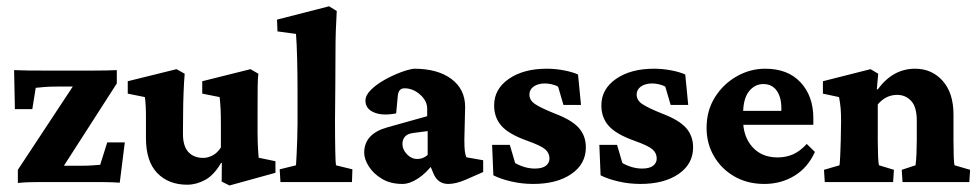

<svg xmlns="http://www.w3.org/2000/svg" viewBox="-20 -567 3048 598"><path d="M155.8 -14.6 149.4 -50.8H235.8Q252.4 -50.8 265.9 -51.8Q279.3 -52.7 292 -53.7L314 -123.5H368.7L353 2Q332.5 0.5 308.1 0.2Q283.7 0 267.1 0H105Q88.4 0 70.6 0.5Q52.7 1 35.6 2.9V-38.1L229.5 -332L230 -297.4H158.7Q134.8 -297.4 119.4 -296.1Q104 -294.9 91.3 -293.5L80.6 -227.1H26.4L23.9 -348.6Q45.4 -347.7 69.8 -347.4Q94.2 -347.2 110.8 -347.2H273.9Q310.1 -347.2 343.8 -348.6V-307.1Z M785.6 -75.7 837.9 -64.9V-28.8L694.8 10.7L670.4 -1.5L670.9 -59.1L668.9 -60.1Q646.5 -21.5 618.9 -6.6Q591.3 8.3 563 8.3Q504.9 8.3 469.7 -28.1Q434.6 -64.5 434.6 -136.7V-203.6Q434.6 -240.7 431.2 -264.6L377.9 -275.4V-314L529.8 -351.6L555.2 -337.4Q553.2 -314.9 551.8 -279.5Q550.3 -244.1 550.3 -209L549.8 -150.4Q549.8 -111.8 566.7 -93.5Q583.5 -75.2 613.3 -75.2Q627.4 -75.2 642.3 -83Q657.2 -90.8 668 -107.9V-175.3Q668 -207.5 667.2 -224.6Q666.5 -241.7 664.1 -264.6L609.9 -275.4V-314L760.3 -351.6L784.7 -337.4Q782.7 -322.8 782.5 -294.2Q782.2 -265.6 782.2 -218.3V-153.3Q782.2 -142.6 782.7 -124.3Q783.2 -106 785.6 -75.7Z M853.5 0 851.1 -39.6 901.9 -52.2Q902.8 -62 903.8 -85.2Q904.8 -108.4 905.8 -135.3Q906.7 -162.1 906.7 -182.1V-281.7Q906.7 -335 905.5 -383.3Q904.3 -431.6 901.9 -461.4L844.2 -469.2L842.8 -505.9L1004.9 -547.4L1028.8 -532.7Q1026.9 -500.5 1025.9 -470Q1024.9 -439.5 1024.9 -400.6Q1024.9 -361.8 1024.4 -304.7L1023.4 -193.4Q1023.4 -135.7 1024.2 -98.1Q1024.9 -60.5 1026.4 -52.2L1077.6 -39.6L1076.2 0Z M1233.4 5.9Q1195.8 5.9 1169.2 -10.3Q1142.6 -26.4 1128.4 -49.1Q1114.3 -71.8 1114.3 -91.3Q1114.3 -150.4 1186.5 -170.4L1310.5 -205.1V-228.5Q1310.5 -252.9 1288.3 -272.5Q1266.1 -292 1239.7 -292Q1220.7 -292 1218.8 -267.1L1213.9 -213.9Q1171.9 -205.6 1145 -216.8Q1118.2 -228 1118.2 -253.9Q1118.2 -270 1135 -286.9Q1151.9 -303.7 1177 -317.9Q1202.1 -332 1227.5 -341.6Q1252.9 -351.1 1269.5 -353Q1343.3 -353 1386 -321Q1428.7 -289.1 1428.7 -233.9L1426.3 -132.3Q1426.3 -108.4 1427.7 -96.7Q1429.2 -85 1432.6 -77.1L1484.9 -67.9V-31.2L1429.2 -6.8Q1399.4 5.9 1376 5.9Q1343.8 5.9 1330.1 -26.4L1314.5 -64L1332 -60.1Q1308.6 -28.8 1282.5 -11.5Q1256.3 5.9 1233.4 5.9ZM1279.8 -71.8Q1297.9 -71.8 1312 -84.5V-158.7L1270.5 -153.3Q1250.5 -151.4 1241.9 -142.1Q1233.4 -132.8 1233.4 -118.7Q1233.4 -101.1 1247.6 -86.4Q1261.7 -71.8 1279.8 -71.8Z M1640.6 5.9Q1606 5.9 1572.8 -1.7Q1539.6 -9.3 1516.6 -21L1512.7 -115.7H1567.9L1584.5 -59.1Q1615.2 -42 1646 -42Q1668.9 -42 1680.2 -50.8Q1691.4 -59.6 1691.4 -73.2Q1691.4 -90.3 1678.2 -101.8Q1665 -113.3 1622.6 -128.4Q1564.9 -148.9 1542 -174.8Q1519 -200.7 1519 -238.8Q1519 -289.6 1564.7 -321.3Q1610.4 -353 1683.1 -353Q1709.5 -353 1736.3 -347.9Q1763.2 -342.8 1780.3 -335L1789.6 -240.2H1734.9L1718.3 -296.9Q1710.4 -301.8 1698.7 -304.4Q1687 -307.1 1677.7 -307.1Q1655.8 -307.1 1642.3 -297.6Q1628.9 -288.1 1628.9 -272.5Q1628.9 -254.9 1646 -243.2Q1663.1 -231.4 1709 -212.9Q1760.7 -193.4 1782.7 -168.7Q1804.7 -144 1804.7 -107.9Q1804.7 -56.2 1759.5 -25.1Q1714.4 5.9 1640.6 5.9Z M1974.6 5.9Q1939.9 5.9 1906.7 -1.7Q1873.5 -9.3 1850.6 -21L1846.7 -115.7H1901.9L1918.5 -59.1Q1949.2 -42 1980 -42Q2002.9 -42 2014.2 -50.8Q2025.4 -59.6 2025.4 -73.2Q2025.4 -90.3 2012.2 -101.8Q1999 -113.3 1956.5 -128.4Q1898.9 -148.9 1876 -174.8Q1853 -200.7 1853 -238.8Q1853 -289.6 1898.7 -321.3Q1944.3 -353 2017.1 -353Q2043.5 -353 2070.3 -347.9Q2097.2 -342.8 2114.3 -335L2123.5 -240.2H2068.8L2052.2 -296.9Q2044.4 -301.8 2032.7 -304.4Q2021 -307.1 2011.7 -307.1Q1989.7 -307.1 1976.3 -297.6Q1962.9 -288.1 1962.9 -272.5Q1962.9 -254.9 1980 -243.2Q1997.1 -231.4 2043 -212.9Q2094.7 -193.4 2116.7 -168.7Q2138.7 -144 2138.7 -107.9Q2138.7 -56.2 2093.5 -25.1Q2048.3 5.9 1974.6 5.9Z M2360.4 5.9Q2307.6 5.9 2267.1 -17.6Q2226.6 -41 2203.6 -80.6Q2180.7 -120.1 2180.7 -168.5Q2180.7 -222.7 2206.8 -264.2Q2232.9 -305.7 2274.7 -329.3Q2316.4 -353 2363.3 -353Q2434.1 -353 2473.6 -310.3Q2513.2 -267.6 2513.2 -198.7V-178.2H2284.2V-221.7H2427.7L2413.6 -199.7V-230Q2413.6 -264.6 2398.9 -284.9Q2384.3 -305.2 2357.4 -305.2Q2330.6 -305.2 2312.5 -282.2Q2294.4 -259.3 2294.4 -211.4V-193.4Q2294.4 -141.6 2323.5 -109.1Q2352.5 -76.7 2401.9 -76.7Q2428.2 -76.7 2450.2 -86.4Q2472.2 -96.2 2492.7 -118.7L2518.1 -93.8Q2496.1 -44.9 2454.3 -19.5Q2412.6 5.9 2360.4 5.9Z M2548.8 0 2546.4 -38.1 2594.7 -52.2Q2595.7 -57.6 2596.9 -81.3Q2598.1 -105 2598.6 -128.9L2599.6 -188.5Q2599.6 -212.4 2598.4 -227.8Q2597.2 -243.2 2593.3 -264.6L2543 -275.4V-314L2691.4 -351.6L2715.3 -337.4L2710.9 -289.1L2713.4 -288.1Q2760.7 -353 2830.1 -353Q2882.3 -353 2916 -315.2Q2949.7 -277.3 2949.7 -210.4V-130.9Q2949.7 -105 2950.4 -81.5Q2951.2 -58.1 2953.1 -52.2L3001.5 -38.1L2999 0H2791L2788.6 -38.1L2831.5 -52.2Q2833.5 -64.9 2834.5 -89.4Q2835.4 -113.8 2835.4 -131.3V-190.9Q2835.4 -233.9 2817.9 -252.7Q2800.3 -271.5 2774.4 -271.5Q2738.8 -271.5 2713.9 -241.7V-127.4Q2713.9 -104 2714.8 -81.1Q2715.8 -58.1 2717.8 -52.2L2764.2 -38.1L2761.7 0Z"/></svg>

Font: Lateef ExtraBold
Style: Regular
Weight: 800
Designer: SIL International
Foundry: SIL International
Version: Version 4.200